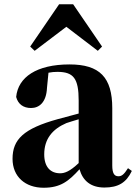

<svg xmlns="http://www.w3.org/2000/svg" viewBox="-20 -866 640 903"><path d="M471 16C536 16 574 -7 600 -62L582 -75C563 -45 552 -37 537 -37C518 -37 508 -50 508 -88V-357C508 -502 449 -563 307 -563C152 -563 65 -503 56 -410C65 -376 90 -358 126 -358C164 -358 198 -384 201 -453L208 -524C223 -527 236 -528 250 -528C326 -528 350 -497 350 -393V-332L253 -306C90 -261 39 -210 39 -119C39 -35 99 17 185 17C265 17 303 -14 354 -70C369 -17 406 16 471 16ZM440 -627 460 -647 324 -846H258L122 -647L143 -627L292 -740ZM350 -99C309 -60 284 -51 263 -51C218 -51 188 -80 188 -140C188 -213 227 -259 292 -287C306 -292 327 -298 350 -305Z"/></svg>

Font: Source Han Serif KR Heavy
Style: Regular
Weight: 900
Designer: Ryoko NISHIZUKA 西塚涼子 (kana & ideographs); Frank Grießhammer (Latin, Greek & Cyrillic); Wenlong ZHANG 张文龙 (bopomofo); San
Foundry: Adobe
Version: Version 2.001;hotconv 1.1.0;makeotfexe 2.6.0